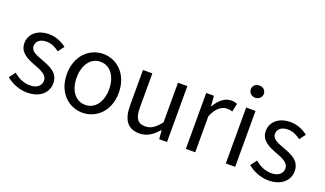

<svg xmlns="http://www.w3.org/2000/svg" viewBox="-75 -1256 2963 1752"><g transform="rotate(20 1406.0 -380.0)"><path d="M234 13C362 13 432 -60 432 -148C432 -251 345 -283 266 -313C205 -336 146 -355 146 -407C146 -449 177 -485 245 -485C294 -485 332 -465 370 -437L414 -496C371 -529 312 -557 245 -557C127 -557 58 -489 58 -403C58 -311 144 -274 220 -246C280 -223 344 -198 344 -143C344 -96 309 -58 237 -58C172 -58 123 -84 76 -122L31 -62C83 -19 157 13 234 13Z M771 13C904 13 1023 -91 1023 -271C1023 -452 904 -557 771 -557C638 -557 519 -452 519 -271C519 -91 638 13 771 13ZM771 -63C677 -63 614 -146 614 -271C614 -396 677 -481 771 -481C865 -481 929 -396 929 -271C929 -146 865 -63 771 -63Z M1324 13C1399 13 1453 -26 1504 -85H1507L1514 0H1590V-543H1499V-158C1447 -93 1408 -66 1352 -66C1280 -66 1250 -109 1250 -210V-543H1159V-199C1159 -61 1210 13 1324 13Z M1773 0H1864V-349C1900 -442 1956 -474 2001 -474C2023 -474 2036 -472 2054 -465L2071 -545C2054 -554 2037 -557 2013 -557C1952 -557 1897 -513 1859 -444H1856L1848 -543H1773Z M2161 0H2252V-543H2161ZM2207 -655C2243 -655 2270 -680 2270 -714C2270 -751 2243 -773 2207 -773C2171 -773 2144 -751 2144 -714C2144 -680 2171 -655 2207 -655Z M2578 13C2706 13 2776 -60 2776 -148C2776 -251 2689 -283 2610 -313C2549 -336 2490 -355 2490 -407C2490 -449 2521 -485 2589 -485C2638 -485 2676 -465 2714 -437L2758 -496C2715 -529 2656 -557 2589 -557C2471 -557 2402 -489 2402 -403C2402 -311 2488 -274 2564 -246C2624 -223 2688 -198 2688 -143C2688 -96 2653 -58 2581 -58C2516 -58 2467 -84 2420 -122L2375 -62C2427 -19 2501 13 2578 13Z"/></g></svg>

Font: Squished Noto Sans CJK JP Regular
Style: Regular
Weight: 400
Designer: Ryoko NISHIZUKA (kana & ideographs); Paul D. Hunt (Latin, Greek & Cyrillic); Wenlong ZHANG (bopomofo); Sandoll Communica
Foundry: Adobe Systems Incorporated
Version: Version 1.004;PS 1.004;hotconv 1.0.82;makeotf.lib2.5.63406